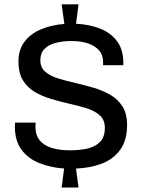

<svg xmlns="http://www.w3.org/2000/svg" viewBox="-20 -780 640 866"><path d="M258 66 269.2 -19.8Q208.8 -24.2 158 -44.1Q107.2 -64 77.1 -104.6Q47 -145.2 47 -209.5Q47 -213.2 47.5 -218.1Q48 -223 48 -227H141Q140.2 -222.8 140.1 -216.8Q140 -210.8 140 -206.5Q140 -169.8 159.5 -146.5Q179 -123.2 213.9 -112.6Q248.8 -102 296 -102Q344 -102 378.9 -111.1Q413.8 -120.2 433.4 -142.4Q453 -164.5 453 -203Q453 -239.2 430 -259.9Q407 -280.5 369.8 -292Q332.5 -303.5 289.2 -313Q249.8 -322.2 209.6 -334.1Q169.5 -346 136.2 -365.8Q103 -385.5 83.1 -418.2Q63.2 -451 63.2 -502Q63.2 -556.5 91.1 -592.6Q119 -628.8 166.1 -648.2Q213.2 -667.8 270.2 -672L258 -760.5H334.2L322.8 -672.8Q382.5 -670.2 430.9 -651.2Q479.2 -632.2 507.8 -594.4Q536.2 -556.5 536.2 -497V-485.8H445V-500.8Q445 -532.2 426.8 -552.9Q408.5 -573.5 376.9 -584.2Q345.2 -595 303 -595Q262.5 -595 230.5 -586.5Q198.5 -578 180.2 -558.9Q162 -539.8 162 -508.2Q162 -475.5 184.6 -456.1Q207.2 -436.8 244.1 -425.6Q281 -414.5 323 -405Q362.8 -395.8 403.5 -383.8Q444.2 -371.8 478.2 -351.9Q512.2 -332 532.8 -299.2Q553.2 -266.5 553.2 -215.8Q553.2 -148.2 522.9 -105.5Q492.5 -62.8 440.4 -42.5Q388.2 -22.2 322.8 -19.8L334.2 66Z"/></svg>

Font: Chivo Mono Medium
Style: Regular
Weight: 500
Monospace: yes
Designer: Hector Gatti
Foundry: Omnibus-Type
Version: Version 1.008